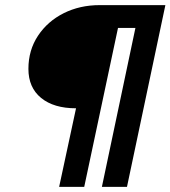

<svg xmlns="http://www.w3.org/2000/svg" viewBox="-20 -730 666 750"><path d="M211 0 277 -307Q190 -307 140.5 -347.5Q91 -388 91 -461Q91 -534 128.5 -590.5Q166 -647 229 -678.5Q292 -710 369 -710H626L476 0H378L509 -621H441L309 0Z"/></svg>

Font: Geist Medium
Style: Italic
Weight: 500
Italic angle: -12°
Designer: Basement.studio, Andrés Briganti, Mateo Zaragoza
Foundry: Basement.studio, Vercel, Andrés Briganti, Guido Ferreyra, Mateo Zaragoza
Version: Version 1.500; ttfautohint (v1.8.4.7-5d5b)